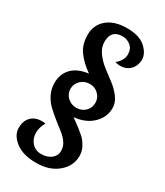

<svg xmlns="http://www.w3.org/2000/svg" viewBox="-273 -918 1166 1360"><g transform="rotate(30 310.0 -238.5)"><path d="M539 -270Q539 -196 483 -141.5Q427 -87 332 -77Q340 -71 365.5 -52.5Q391 -34 401.5 -25.5Q412 -17 433 0.5Q454 18 463.5 30.5Q473 43 484 62Q506 96 506 140Q506 222 438.5 279Q371 336 263 336Q155 336 94 289Q33 242 33 183Q33 124 65.5 91.5Q98 59 153 59Q168 59 182 62Q156 105 156 151Q156 197 185 230.5Q214 264 262.5 264Q311 264 343 239Q375 214 375 176Q375 138 354 108Q333 78 302 54.5Q271 31 234 1Q197 -29 166 -58Q135 -87 114 -129.5Q93 -172 93 -219Q93 -293 138 -340.5Q183 -388 272 -399Q204 -447 165 -500.5Q126 -554 126 -634Q126 -714 184.5 -763.5Q243 -813 345.5 -813Q448 -813 498 -767Q548 -721 548 -672.5Q548 -624 517 -590.5Q486 -557 433 -557Q410 -557 393 -565Q414 -579 428.5 -603.5Q443 -628 443 -652Q443 -699 414 -723Q385 -747 347 -747Q254 -747 254 -650Q254 -604 283.5 -563Q313 -522 354.5 -490Q396 -458 438 -426.5Q480 -395 509.5 -354.5Q539 -314 539 -270ZM314.5 -339Q272 -339 242 -310.5Q212 -282 212 -241.5Q212 -201 242 -172.5Q272 -144 314.5 -144Q357 -144 386 -172Q415 -200 415 -241Q415 -282 386 -310.5Q357 -339 314.5 -339Z"/></g></svg>

Font: MeriendaOneRegular
Style: Regular
Weight: 400
Designer: Eduardo Rodriguez Tunni
Foundry: Eduardo Rodriguez Tunni
Version: Version 1.001